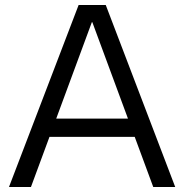

<svg xmlns="http://www.w3.org/2000/svg" viewBox="-20 -750 739 770"><path d="M16 0 295.3 -730H404.1L682.7 0H594.6L350.3 -660.9H348.3L104.1 0ZM144.7 -201V-274.4H554.7V-201Z"/></svg>

Font: M PLUS 1 Thin
Style: Regular
Weight: 100
Designer: Coji Morishita
Foundry: UNDERFOREST DESIGN
Version: Version 1.001